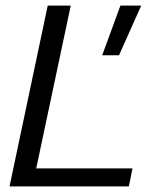

<svg xmlns="http://www.w3.org/2000/svg" viewBox="-20 -664 566 684"><path d="M14 0 150 -644H232L109 -64H452L439 0ZM344 -467 409 -644H483L404 -467Z"/></svg>

Font: Kanit Light
Style: Italic
Weight: 300
Italic angle: -12°
Designer: Katatrad Team
Foundry: CadsonDemak
Version: Version 2.000; ttfautohint (v1.8.3)